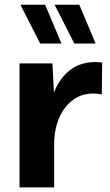

<svg xmlns="http://www.w3.org/2000/svg" viewBox="-20 -811 476 831"><path d="M394 -622.6 323.2 -790.5H216.3L301.8 -622.6ZM246.1 -622.6 175.3 -790.5H68.4L153.8 -622.6ZM64.5 -536.6V0H214.4V-390.1L207 -536.6ZM420.4 -402.3 422.4 -540Q416 -541 409.2 -541.7Q402.3 -542.5 395.5 -542.5Q332.5 -542.5 290.8 -513.2Q249 -483.9 224.4 -435.1Q199.7 -386.2 188.5 -326.9Q177.2 -267.6 175.3 -207.5L214.4 -201.2Q216.8 -257.3 237.5 -304Q258.3 -350.6 295.7 -378.4Q333 -406.2 384.3 -406.2Q403.8 -406.2 420.4 -402.3Z"/></svg>

Font: Estedad-FD-VF Thin
Style: Regular
Weight: 100
Designer: Amin Abedi
Version: Version 5.0